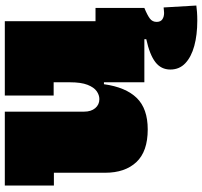

<svg xmlns="http://www.w3.org/2000/svg" viewBox="-41 -579 840 798"><g transform="rotate(-90 379.0 -180.0)"><path d="M436 -377H381V-580H690V-203H745V0H436ZM314 -580V-250Q314 -221.5 328.5 -204.2Q343 -187 366 -187Q383 -187 399 -198.2Q415 -209.5 425.5 -236.2Q436 -263 436 -309L470 -168H428Q415.5 -77.5 371 -31.8Q326.5 14 240 14Q148.5 14 104.2 -33.2Q60 -80.5 60 -163V-376H7V-580ZM747 80 755 216Q742.5 217.5 727.8 218.8Q713 220 692 220Q633 220 587.2 207.5Q541.5 195 515.2 170.2Q489 145.5 489 108Q489 69.5 519.8 45.8Q550.5 22 615 8V-30L745 0Q714.5 12.5 700.8 23Q687 33.5 687 51Q687 67.5 697.8 74.8Q708.5 82 724 82Q729.5 82 735.2 81.2Q741 80.5 747 80Z"/></g></svg>

Font: Hepta Slab Black
Style: Regular
Weight: 900
Designer: Michael LaGattuta
Foundry: Michael LaGattuta
Version: Version 1.102